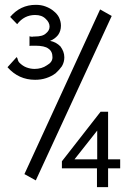

<svg xmlns="http://www.w3.org/2000/svg" viewBox="-20 -704 540 794"><path d="M81 16 128 42 442 -638 394 -665ZM128 -684C85 -684 50 -667 22 -634L51 -604C70 -629 95 -642 125 -642C144 -642 158 -637 169 -626C180 -616 185 -605 185 -594C185 -583 180 -574 170 -566C161 -557 145 -553 124 -553C121 -553 117 -553 113 -552C109 -552 105 -553 102 -554V-514C106 -515 110 -515 114 -515H126C151 -515 170 -511 180 -503C192 -495 197 -483 197 -467C197 -454 190 -443 174 -434C160 -424 142 -419 123 -419C112 -419 101 -421 90 -425C79 -429 69 -436 60 -445C57 -448 55 -452 54 -456C53 -462 51 -465 49 -468L11 -426C42 -391 80 -374 125 -374C141 -374 156 -376 171 -381C186 -386 198 -392 210 -401C220 -410 229 -420 236 -430C243 -442 246 -454 246 -467C246 -484 240 -498 230 -512C218 -524 204 -532 187 -535C200 -540 211 -548 220 -559C228 -570 232 -583 232 -598C232 -610 229 -621 224 -632C219 -642 211 -651 202 -658C193 -666 182 -672 169 -677C156 -682 143 -684 128 -684ZM396 -242 236 -37V-8H381V70H427V-8H477V-45H427V-242ZM382 -164V-45H288Z"/></svg>

Font: Inconsolatazi4
Style: Regular
Weight: 400
Designer: Raph Levien, Kirill Tkachev
Foundry: Cyreal
Version: Version 1.013